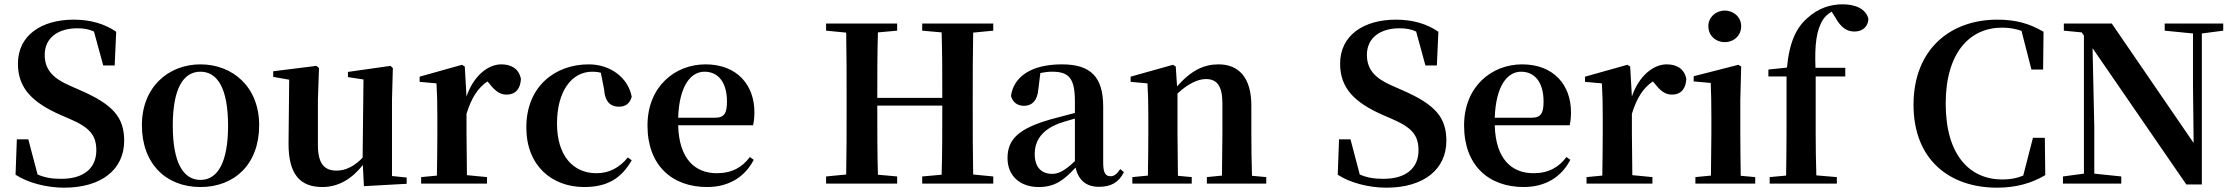

<svg xmlns="http://www.w3.org/2000/svg" viewBox="-20 -850 10349 889"><path d="M277 19C453 19 555 -68 555 -198C555 -307 503 -366 352 -432L302 -454C229 -486 187 -525 187 -596C187 -675 249 -719 338 -719C368 -719 391 -715 415 -704L458 -547H511L518 -703C466 -739 400 -759 322 -759C171 -759 63 -686 63 -555C63 -441 131 -375 260 -318L306 -298C396 -259 426 -223 426 -154C426 -70 366 -22 264 -22C221 -22 189 -27 154 -42L111 -205H58L52 -41C108 -4 195 19 277 19Z M908 16C1066 16 1180 -90 1180 -270C1180 -449 1056 -552 908 -552C761 -552 637 -448 637 -270C637 -92 749 16 908 16ZM908 -17C827 -17 780 -100 780 -268C780 -437 827 -518 908 -518C989 -518 1036 -437 1036 -268C1036 -100 989 -17 908 -17Z M1665 12 1863 1V-28L1795 -35V-389L1799 -535L1788 -545L1591 -517V-493L1663 -482L1659 -120C1624 -83 1583 -60 1539 -60C1484 -60 1452 -89 1452 -178V-389L1457 -535L1445 -545L1245 -520V-494L1319 -481L1316 -188C1315 -37 1374 16 1473 16C1550 16 1612 -25 1660 -86Z M2001 0H2235V-30L2142 -39L2140 -235V-323C2163 -398 2193 -443 2237 -473L2245 -464C2270 -432 2292 -412 2325 -412C2370 -412 2390 -442 2392 -485C2382 -534 2345 -552 2301 -552C2239 -552 2172 -498 2140 -403L2132 -542L2119 -550L1923 -495V-471L2001 -464C2004 -415 2005 -377 2005 -310V-235C2005 -180 2004 -95 2003 -37L1930 -30V0Z M2685 16C2792 16 2857 -24 2905 -108L2887 -121C2849 -74 2801 -48 2742 -48C2631 -48 2559 -132 2559 -278C2559 -429 2628 -518 2722 -518C2736 -518 2749 -517 2762 -513L2777 -437C2781 -376 2809 -356 2846 -356C2876 -356 2896 -370 2905 -402C2889 -488 2809 -552 2706 -552C2550 -552 2417 -450 2417 -260C2417 -83 2535 16 2685 16Z M3254 16C3353 16 3428 -29 3470 -110L3452 -123C3417 -76 3370 -48 3299 -48C3199 -48 3124 -113 3120 -270H3467C3471 -288 3473 -306 3473 -331C3473 -455 3394 -552 3247 -552C3105 -552 2978 -449 2978 -269C2978 -84 3092 16 3254 16ZM3120 -305C3125 -452 3178 -518 3242 -518C3306 -518 3346 -468 3346 -380C3346 -326 3334 -305 3291 -305Z M4250 -708 4340 -700C4343 -599 4343 -498 4343 -397H4042C4042 -499 4042 -600 4045 -700L4134 -708V-741H3805V-708L3898 -699C3900 -597 3900 -496 3900 -394V-346C3900 -243 3900 -141 3898 -42L3805 -33V0H4134V-33L4045 -41C4042 -141 4042 -244 4042 -361H4343C4343 -243 4343 -140 4340 -41L4250 -33V0H4579V-33L4486 -42C4484 -143 4484 -245 4484 -346V-394C4484 -497 4484 -599 4486 -699L4579 -708V-741H4250Z M5068 15C5124 15 5160 -5 5184 -53L5167 -67C5149 -41 5137 -34 5122 -34C5100 -34 5088 -48 5088 -95V-356C5088 -494 5030 -552 4897 -552C4756 -552 4674 -496 4661 -406C4669 -376 4691 -360 4722 -360C4756 -360 4784 -382 4788 -439L4797 -512C4817 -516 4834 -518 4852 -518C4929 -518 4957 -488 4957 -381V-327L4847 -298C4695 -255 4645 -204 4645 -118C4645 -34 4705 16 4789 16C4865 16 4906 -16 4960 -74C4973 -18 5007 15 5068 15ZM4957 -104C4908 -57 4879 -45 4852 -45C4803 -45 4771 -75 4771 -136C4771 -203 4808 -248 4879 -277C4899 -284 4927 -293 4957 -301Z M5637 0H5843V-30L5777 -36C5775 -93 5774 -177 5774 -235V-361C5774 -493 5714 -552 5622 -552C5556 -552 5497 -526 5430 -450L5424 -542L5411 -550L5215 -495V-471L5293 -464C5296 -415 5297 -376 5297 -310V-235C5297 -180 5296 -94 5295 -37L5223 -30V0H5498V-30L5434 -36L5432 -235V-417C5482 -464 5529 -484 5563 -484C5614 -484 5640 -454 5640 -370V-235L5638 -37L5568 -30V0Z M6399 19C6575 19 6677 -68 6677 -198C6677 -307 6625 -366 6474 -432L6424 -454C6351 -486 6309 -525 6309 -596C6309 -675 6371 -719 6460 -719C6490 -719 6513 -715 6537 -704L6580 -547H6633L6640 -703C6588 -739 6522 -759 6444 -759C6293 -759 6185 -686 6185 -555C6185 -441 6253 -375 6382 -318L6428 -298C6518 -259 6548 -223 6548 -154C6548 -70 6488 -22 6386 -22C6343 -22 6311 -27 6276 -42L6233 -205H6180L6174 -41C6230 -4 6317 19 6399 19Z M7035 16C7134 16 7209 -29 7251 -110L7233 -123C7198 -76 7151 -48 7080 -48C6980 -48 6905 -113 6901 -270H7248C7252 -288 7254 -306 7254 -331C7254 -455 7175 -552 7028 -552C6886 -552 6759 -449 6759 -269C6759 -84 6873 16 7035 16ZM6901 -305C6906 -452 6959 -518 7023 -518C7087 -518 7127 -468 7127 -380C7127 -326 7115 -305 7072 -305Z M7397 0H7631V-30L7538 -39L7536 -235V-323C7559 -398 7589 -443 7633 -473L7641 -464C7666 -432 7688 -412 7721 -412C7766 -412 7786 -442 7788 -485C7778 -534 7741 -552 7697 -552C7635 -552 7568 -498 7536 -403L7528 -542L7515 -550L7319 -495V-471L7397 -464C7400 -415 7401 -377 7401 -310V-235C7401 -180 7400 -95 7399 -37L7326 -30V0Z M7966 -655C8008 -655 8042 -685 8042 -729C8042 -770 8008 -801 7966 -801C7924 -801 7890 -770 7890 -729C7890 -685 7924 -655 7966 -655ZM7901 0H8107V-30L8040 -36C8039 -94 8038 -180 8038 -235V-388L8042 -542L8029 -550L7822 -497V-473L7901 -466C7903 -418 7904 -375 7904 -308V-235L7902 -37L7830 -30V0Z M8249 0H8485V-30L8390 -38C8388 -104 8387 -170 8387 -235V-496H8524V-536H8386C8382 -644 8390 -711 8422 -761C8431 -774 8445 -787 8461 -796L8478 -769C8504 -722 8532 -704 8566 -704C8607 -704 8630 -729 8631 -763C8619 -811 8568 -830 8512 -830C8454 -830 8398 -812 8347 -765C8298 -722 8265 -656 8254 -537L8168 -528V-496H8252V-235C8252 -169 8251 -103 8250 -37L8174 -30V0Z M9227 19C9316 19 9387 -2 9450 -39L9448 -212H9393L9348 -37C9317 -24 9286 -19 9251 -19C9101 -19 8989 -131 8989 -370C8989 -607 9101 -722 9250 -722C9283 -722 9312 -717 9340 -707L9386 -528H9440L9442 -703C9378 -740 9317 -759 9227 -759C9011 -759 8840 -622 8840 -365C8840 -111 9006 19 9227 19Z M10103 4H10175V-695L10274 -708V-741H10003V-708L10134 -695V-450L10137 -188L9758 -741H9536V-708L9619 -700L9629 -685V-46L9532 -33V0H9802V-33L9677 -46V-261L9669 -627Z"/></svg>

Font: Source Han Serif CN
Style: Bold
Weight: 700
Designer: Ryoko NISHIZUKA 西塚涼子 (kana & ideographs); Frank Grießhammer (Latin, Greek & Cyrillic); Wenlong ZHANG 张文龙 (bopomofo); San
Foundry: Adobe
Version: Version 2.003;hotconv 1.1.1;makeotfexe 2.6.0